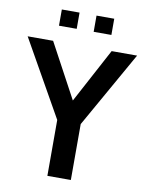

<svg xmlns="http://www.w3.org/2000/svg" viewBox="-102 -936 768 1003"><g transform="rotate(10 282.0 -434.5)"><path d="M220 0V-296.5L-8 -700H127L310.5 -359H255L437.5 -700H572.5L344.5 -296.5V0ZM143.5 -783V-869H237.5V-783ZM327.5 -783V-869H421.5V-783Z"/></g></svg>

Font: Cabin
Style: Bold
Weight: 700
Width: 4
Designer: Pablo Impallari
Foundry: Pablo Impallari. http://www.impallari.com Igino Marini. http://www.ikern.com
Version: Version 3.001